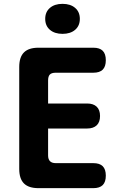

<svg xmlns="http://www.w3.org/2000/svg" viewBox="-20 -978 640 998"><path d="M230 -440H433Q465 -440 482.5 -423.5Q500 -407 500 -375Q500 -343 482.5 -326.5Q465 -310 433 -310H230V-170Q230 -150 240 -140Q250 -130 270 -130H465Q498 -130 514 -114Q530 -98 530 -65Q530 -32 514 -16Q498 0 465 0H180Q129 0 104.5 -24.5Q80 -49 80 -100V-630Q80 -681 104.5 -705.5Q129 -730 180 -730H465Q498 -730 514 -714Q530 -698 530 -665Q530 -632 514 -616Q498 -600 465 -600H270Q248 -600 239 -590.5Q230 -581 230 -560ZM305 -802Q264 -802 239.5 -823Q215 -844 215 -880Q215 -916 239.5 -937Q264 -958 305 -958Q346 -958 370.5 -937Q395 -916 395 -880Q395 -844 370.5 -823Q346 -802 305 -802Z"/></svg>

Font: Maple Mono NL ExtraBold
Style: Regular
Weight: 800
Monospace: yes
Designer: subframe7536
Version: Version 7.000